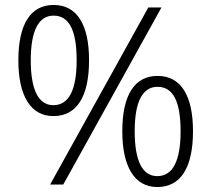

<svg xmlns="http://www.w3.org/2000/svg" viewBox="-20 -744 852 774"><path d="M196 -724C103 -724 54 -646 54 -501C54 -357 104 -276 195 -276C290 -276 339 -355 339 -501C339 -644 291 -724 196 -724ZM631 -714H578L182 0H235ZM196 -681C260 -681 289 -619 289 -501C289 -382 258 -320 195 -320C135 -320 104 -382 104 -501C104 -621 136 -681 196 -681ZM615 -438C522 -438 473 -360 473 -215C473 -71 523 10 614 10C709 10 758 -69 758 -215C758 -358 710 -438 615 -438ZM615 -394C679 -394 708 -333 708 -215C708 -96 677 -34 614 -34C554 -34 523 -95 523 -215C523 -335 555 -394 615 -394Z"/></svg>

Font: Noto Sans Khmer UI Light
Style: Regular
Weight: 300
Designer: Danh Hong and the Monotype Design Team
Foundry: Monotype Imaging Inc.
Version: Version 2.002